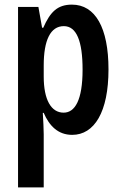

<svg xmlns="http://www.w3.org/2000/svg" viewBox="-20 -573 526 830"><path d="M291 -553C228 -553 197 -521 167 -453H162L146 -543H58V237H169V8C169 -17 167 -49 165 -85H169C193 -29 231 10 292 10C388 10 449 -89 449 -273C449 -453 392 -553 291 -553ZM256 -460C311 -460 337 -395 337 -272C337 -140 304 -86 255 -86C201 -86 169 -142 169 -242V-290C169 -399 198 -460 256 -460Z"/></svg>

Font: Noto Sans Hebrew ExtraCondensed SemiBold
Style: Regular
Weight: 600
Width: 2
Designer: Ben Nathan
Foundry: Google LLC
Version: Version 3.001